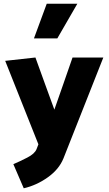

<svg xmlns="http://www.w3.org/2000/svg" viewBox="-20 -795 586 1035"><path d="M232 -775H397L289 -588H163ZM177 9 187 -17 8 -467 171 -485Q196 -415 222 -344Q248 -273 273 -204Q298 -273 322 -344Q346 -415 371 -485H537L322 59Q298 118 237.5 161Q177 204 108 220L52 90Q87 75 127 54.5Q167 34 177 9Z"/></svg>

Font: Palanquin Dark SemiBold
Style: Regular
Weight: 600
Designer: Pria Ravichandran
Version: Version 1.001